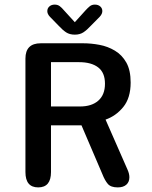

<svg xmlns="http://www.w3.org/2000/svg" viewBox="-20 -807 659 834"><path d="M201.5 -537V-344.5H327.5Q378.5 -344.5 407.2 -370Q436 -395.5 436 -443.5Q436 -491.5 406.5 -514.2Q377 -537 323.5 -537ZM90.5 -59.5V-552.5Q90.5 -619 157 -619H341.5Q376 -619 412 -612.2Q448 -605.5 479 -587Q510 -568.5 528.8 -535.2Q547.5 -502 547.5 -448.5Q547.5 -381.5 515.5 -342.2Q483.5 -303 438.5 -287.5L534 -70Q538 -61 540 -52.8Q542 -44.5 542 -37Q542 -16.5 528.8 -4.8Q515.5 7 491.5 7Q461.5 7 448.5 -8Q435.5 -23 424.5 -51L334 -262.5H201.5V-59.5Q201.5 7 146 7Q90.5 7 90.5 -59.5ZM413 -734 375 -695.5Q357.5 -676.5 342.2 -666.5Q327 -656.5 305 -656.5Q282.5 -656.5 267.2 -666.5Q252 -676.5 234.5 -695.5L197 -734Q185.5 -746 185.5 -758.5Q185.5 -771 194.5 -779Q203.5 -787 217.5 -787Q230.5 -787 239.5 -780.2Q248.5 -773.5 258 -762L305 -710.5L351.5 -762Q361 -772.5 370 -779.8Q379 -787 392 -787Q406.5 -787 415.5 -779Q424.5 -771 424.5 -759Q424.5 -753.5 422 -747.2Q419.5 -741 413 -734Z"/></svg>

Font: Sono ExtraLight Monospace Medium
Style: Regular
Weight: 500
Version: Version 2.112